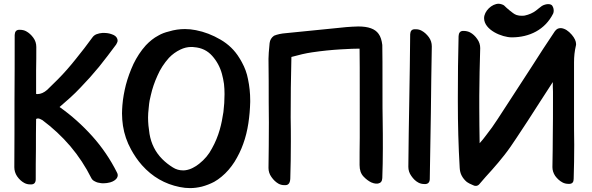

<svg xmlns="http://www.w3.org/2000/svg" viewBox="-20 -970 3128 1015"><path d="M70.3 -38.1C81.1 -22.5 93.8 -10.7 108.4 -2.9C117.2 2 127.9 4.9 140.6 4.9H146.5C161.1 3.9 168.9 -4.9 168.9 -22.5C168.9 -75.2 168.9 -127.9 169.9 -181.6C169.9 -235.4 169.9 -288.1 170.9 -340.8C173.8 -342.8 176.8 -343.8 180.7 -343.8C186.5 -343.8 194.3 -340.8 204.1 -335C257.8 -294.9 307.6 -249 351.6 -197.3C395.5 -145.5 432.6 -88.9 462.9 -28.3C466.8 -20.5 473.6 -14.6 482.4 -10.7C491.2 -5.9 502 -2.9 512.7 -2C517.6 -1 522.5 -1 527.3 -1C539.1 -1 550.8 -2.9 562.5 -5.9C579.1 -10.7 590.8 -18.6 597.7 -28.3C600.6 -33.2 602.5 -38.1 602.5 -43C602.5 -47.9 601.6 -52.7 598.6 -57.6C563.5 -127.9 519.5 -192.4 467.8 -250C416 -307.6 358.4 -359.4 294.9 -404.3C313.5 -420.9 333 -437.5 351.6 -454.1C370.1 -470.7 387.7 -488.3 405.3 -506.8C439.5 -542 472.7 -579.1 503.9 -617.2C534.2 -655.3 564.5 -694.3 593.8 -734.4C597.7 -741.2 600.6 -747.1 601.6 -752V-755.9C601.6 -759.8 600.6 -762.7 599.6 -765.6C595.7 -776.4 585.9 -784.2 570.3 -789.1C557.6 -793.9 543.9 -795.9 529.3 -795.9H521.5C510.7 -794.9 500 -793 490.2 -789.1C480.5 -785.2 473.6 -779.3 468.8 -772.5C440.4 -733.4 411.1 -695.3 380.9 -658.2C350.6 -620.1 319.3 -584 285.2 -549.8C266.6 -531.2 248 -512.7 229.5 -495.1C212.9 -480.5 195.3 -472.7 178.7 -472.7C175.8 -472.7 173.8 -472.7 170.9 -473.6V-597.7C171.9 -639.6 171.9 -680.7 171.9 -721.7C171.9 -739.3 167 -755.9 156.2 -770.5C145.5 -785.2 132.8 -796.9 118.2 -804.7C109.4 -809.6 97.7 -812.5 85 -812.5H80.1C65.4 -811.5 58.6 -802.7 57.6 -785.2C57.6 -668.9 57.6 -551.8 56.6 -435.5C56.6 -319.3 56.6 -202.1 55.7 -85.9C55.7 -69.3 60.5 -52.7 70.3 -38.1Z M929.7 18.6C948.2 22.5 966.8 24.4 984.4 24.4C1005.9 24.4 1026.4 21.5 1046.9 16.6C1069.3 10.7 1091.8 2 1112.3 -8.8C1126 -16.6 1138.7 -25.4 1151.4 -36.1C1177.7 -57.6 1200.2 -84 1219.7 -114.3C1238.3 -144.5 1253.9 -175.8 1265.6 -209C1278.3 -243.2 1287.1 -280.3 1293 -318.4C1298.8 -356.4 1301.8 -394.5 1302.7 -430.7V-439.5C1302.7 -477.5 1298.8 -514.6 1291 -551.8C1285.2 -583 1274.4 -612.3 1258.8 -640.6C1254.9 -648.4 1250 -656.2 1245.1 -664.1C1220.7 -704.1 1187.5 -736.3 1145.5 -760.7C1103.5 -785.2 1060.5 -801.8 1015.6 -810.5C996.1 -814.5 976.6 -816.4 958 -816.4C929.7 -816.4 901.4 -812.5 873 -803.7C852.5 -798.8 834 -792 817.4 -782.2C793 -769.5 771.5 -752 751 -730.5C724.6 -701.2 703.1 -668 685.5 -631.8C668.9 -595.7 655.3 -558.6 645.5 -521.5C636.7 -486.3 629.9 -450.2 627 -413.1C626 -398.4 625 -384.8 625 -370.1C625 -347.7 627 -326.2 629.9 -305.7C636.7 -260.7 651.4 -218.8 672.9 -179.7C689.5 -149.4 708 -122.1 730.5 -96.7C785.2 -35.2 851.6 2.9 929.7 18.6ZM893.6 -85C873 -97.7 854.5 -112.3 837.9 -128.9C801.8 -165 779.3 -210 770.5 -261.7C765.6 -292 762.7 -321.3 762.7 -348.6C762.7 -361.3 763.7 -379.9 766.6 -404.3C768.6 -428.7 772.5 -449.2 777.3 -466.8C785.2 -502 796.9 -536.1 812.5 -570.3C827.1 -604.5 847.7 -635.7 873 -664.1C890.6 -682.6 911.1 -697.3 933.6 -708C952.1 -716.8 970.7 -721.7 991.2 -721.7C996.1 -721.7 1001 -721.7 1005.9 -720.7C1045.9 -717.8 1077.1 -702.1 1101.6 -674.8C1126 -647.5 1143.6 -615.2 1153.3 -579.1C1158.2 -562.5 1161.1 -544.9 1164.1 -526.4C1166 -508.8 1167 -491.2 1167 -472.7C1167 -440.4 1165 -409.2 1161.1 -377.9C1156.2 -345.7 1150.4 -314.5 1141.6 -284.2C1131.8 -250 1118.2 -216.8 1100.6 -185.5C1084 -153.3 1061.5 -127 1033.2 -104.5C1022.5 -95.7 1011.7 -88.9 1000 -83C987.3 -76.2 974.6 -72.3 961.9 -70.3C957 -69.3 952.1 -69.3 947.3 -69.3C928.7 -69.3 910.2 -74.2 893.6 -85Z M1415 -34.2C1425.8 -18.6 1438.5 -6.8 1452.1 1C1460.9 5.9 1471.7 8.8 1483.4 8.8H1490.2C1505.9 7.8 1513.7 -3.9 1514.6 -26.4C1516.6 -87.9 1517.6 -152.3 1517.6 -221.7C1517.6 -262.7 1517.6 -304.7 1516.6 -348.6C1516.6 -452.1 1517.6 -558.6 1520.5 -668.9C1559.6 -679.7 1595.7 -688.5 1629.9 -693.4C1682.6 -701.2 1732.4 -706.1 1780.3 -709C1827.1 -711.9 1860.4 -712.9 1880.9 -712.9C1881.8 -682.6 1881.8 -580.1 1881.8 -406.2V-242.2C1880.9 -188.5 1880.9 -140.6 1880.9 -97.7C1880.9 -71.3 1887.7 -51.8 1901.4 -37.1C1915 -22.5 1928.7 -12.7 1942.4 -5.9C1961.9 2.9 1975.6 1 1979.5 0C1993.2 -2.9 2000 -11.7 2001 -28.3C2002.9 -80.1 2003.9 -131.8 2003.9 -184.6C2003.9 -236.3 2003.9 -288.1 2002.9 -339.8C2002 -377.9 2002 -419.9 2002 -467.8C2002 -614.3 2002 -702.1 2001 -732.4C1998 -756.8 1992.2 -776.4 1981.4 -791C1962.9 -817.4 1927.7 -830.1 1874 -830.1C1831.1 -829.1 1789.1 -825.2 1747.1 -820.3C1710 -816.4 1668 -812.5 1620.1 -807.6C1570.3 -802.7 1528.3 -797.9 1493.2 -794.9C1466.8 -793 1445.3 -788.1 1428.7 -781.2C1415 -771.5 1407.2 -758.8 1405.3 -742.2C1401.4 -703.1 1399.4 -675.8 1399.4 -659.2C1399.4 -625 1400.4 -586.9 1400.4 -541C1400.4 -467.8 1400.4 -394.5 1401.4 -321.3C1401.4 -235.4 1400.4 -155.3 1399.4 -82C1399.4 -65.4 1404.3 -48.8 1415 -34.2Z M2154.3 -40C2165 -24.4 2176.8 -12.7 2191.4 -4.9C2200.2 0 2210.9 2.9 2223.6 2.9H2229.5C2244.1 2 2252 -7.8 2252 -24.4C2253.9 -140.6 2255.9 -257.8 2257.8 -375C2258.8 -491.2 2260.7 -608.4 2262.7 -724.6C2262.7 -742.2 2257.8 -758.8 2247.1 -773.4C2236.3 -788.1 2223.6 -799.8 2209 -807.6C2200.2 -812.5 2190.4 -815.4 2177.7 -815.4H2170.9C2156.2 -814.5 2149.4 -805.7 2148.4 -789.1C2147.5 -671.9 2145.5 -554.7 2143.6 -438.5C2141.6 -322.3 2139.6 -205.1 2138.7 -87.9C2138.7 -71.3 2143.6 -54.7 2154.3 -40Z M2448.2 -7.8C2455.1 -2.9 2465.8 2.9 2480.5 8.8C2485.4 11.7 2490.2 12.7 2495.1 12.7C2502 12.7 2508.8 9.8 2513.7 3.9C2536.1 -22.5 2558.6 -47.9 2581.1 -72.3C2603.5 -97.7 2626 -124 2646.5 -150.4C2668.9 -178.7 2689.5 -209 2710 -240.2L2770.5 -332C2792 -366.2 2813.5 -399.4 2835.9 -433.6C2858.4 -467.8 2879.9 -502 2902.3 -536.1C2902.3 -519.5 2902.3 -502 2903.3 -485.4V-434.6C2903.3 -374 2903.3 -313.5 2902.3 -252C2902.3 -204.1 2901.4 -149.4 2900.4 -88.9V-85.9C2900.4 -70.3 2905.3 -54.7 2915 -40C2925.8 -25.4 2938.5 -13.7 2953.1 -5.9C2961.9 -1 2972.7 2 2985.4 2H2991.2C3005.9 1 3012.7 -7.8 3012.7 -24.4C3014.6 -84 3015.6 -144.5 3015.6 -205.1C3014.6 -252.9 3014.6 -306.6 3014.6 -366.2V-640.6C3014.6 -670.9 3017.6 -700.2 3024.4 -728.5C3025.4 -731.4 3025.4 -734.4 3025.4 -737.3C3025.4 -752 3017.6 -768.6 3002.9 -786.1C2984.4 -807.6 2965.8 -819.3 2946.3 -821.3H2943.4C2938.5 -821.3 2933.6 -820.3 2928.7 -818.4C2922.9 -815.4 2918 -811.5 2913.1 -804.7C2871.1 -742.2 2830.1 -679.7 2790 -616.2L2667 -426.8C2648.4 -398.4 2628.9 -369.1 2610.4 -339.8C2591.8 -310.5 2571.3 -282.2 2549.8 -254.9C2544.9 -248 2539.1 -240.2 2533.2 -233.4L2515.6 -212.9C2514.6 -275.4 2513.7 -337.9 2513.7 -401.4V-463.9C2514.6 -547.9 2515.6 -631.8 2518.6 -715.8C2518.6 -732.4 2513.7 -749 2502.9 -763.7C2492.2 -779.3 2479.5 -791 2464.8 -798.8C2455.1 -803.7 2443.4 -806.6 2430.7 -806.6H2426.8C2412.1 -805.7 2405.3 -795.9 2404.3 -779.3C2401.4 -671.9 2400.4 -564.5 2400.4 -458V-430.7C2400.4 -314.5 2403.3 -198.2 2410.2 -82C2411.1 -67.4 2414.1 -53.7 2420.9 -41C2427.7 -28.3 2436.5 -17.6 2448.2 -7.8ZM2539.1 -874C2539.1 -811.5 2633.8 -772.5 2685.5 -772.5C2778.3 -772.5 2861.3 -812.5 2904.3 -898.4C2906.2 -903.3 2907.2 -908.2 2907.2 -913.1C2907.2 -917 2907.2 -926.8 2900.4 -938.5C2896.5 -945.3 2888.7 -948.2 2877 -948.2C2870.1 -948.2 2855.5 -945.3 2844.7 -938.5C2833 -930.7 2824.2 -921.9 2813.5 -914.1C2796.9 -901.4 2776.4 -892.6 2753.9 -887.7C2748 -886.7 2742.2 -886.7 2737.3 -886.7C2728.5 -886.7 2719.7 -887.7 2710.9 -890.6C2698.2 -894.5 2685.5 -906.2 2673.8 -915C2663.1 -923.8 2653.3 -932.6 2644.5 -941.4C2639.6 -945.3 2625 -950.2 2616.2 -950.2C2580.1 -950.2 2539.1 -911.1 2539.1 -874Z"/></svg>

Font: ChillSide Comic
Style: Regular
Weight: 400
Designer: Koroletov, Abay Emes
Version: Version 1.000